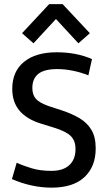

<svg xmlns="http://www.w3.org/2000/svg" viewBox="-20 -884 507 910"><path d="M224.1 5.4Q177.7 5.4 130.1 -4.9Q82.5 -15.1 36.6 -35.2L59.1 -112.8Q90.8 -98.1 130.9 -86.2Q170.9 -74.2 223.6 -74.2Q278.8 -74.2 308.3 -101.1Q337.9 -127.9 337.9 -177.7Q337.9 -216.3 316.2 -238.5Q294.4 -260.7 239.7 -277.8L174.8 -297.9Q106.9 -318.8 72.5 -359.4Q38.1 -399.9 38.1 -462.9Q38.1 -545.4 93.8 -590.8Q149.4 -636.2 249 -636.2Q294.4 -636.2 336.2 -628.4Q377.9 -620.6 416 -604L398.9 -526.9Q362.3 -541.5 324 -549.1Q285.6 -556.6 251.5 -556.6Q190.4 -556.6 161.9 -534.2Q133.3 -511.7 133.3 -466.8Q133.3 -434.1 150.4 -415.3Q167.5 -396.5 209 -381.8L274.4 -360.4Q322.8 -344.2 358.4 -322.8Q394 -301.3 413.8 -267.6Q433.6 -233.9 433.6 -180.7Q433.6 -94.2 380.1 -44.4Q326.7 5.4 224.1 5.4ZM138.7 -678.7 84.5 -726.6 212.9 -864.3H276.9L405.8 -726.6L351.6 -678.7L245.1 -793.9Z"/></svg>

Font: Anaheim SemiBold
Style: Regular
Weight: 600
Version: Version 2.001